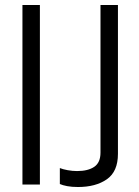

<svg xmlns="http://www.w3.org/2000/svg" viewBox="-20 -740 557 770"><path d="M70 0V-720H140V0ZM293 10Q268 10 249.5 6.5Q231 3 220 -2V-66Q232 -61 251.5 -57.5Q271 -54 289 -54Q333 -54 358 -71Q383 -88 383 -128V-720H453V-123Q453 -52 408.5 -21Q364 10 293 10Z"/></svg>

Font: Instrument Sans Condensed
Style: Regular
Weight: 400
Width: 3
Designer: Rodrigo Fuenzalida
Foundry: fragTYPE
Version: Version 1.000;gftools[0.9.28]